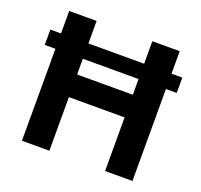

<svg xmlns="http://www.w3.org/2000/svg" viewBox="-126 -869 1061 1011"><g transform="rotate(20 405.0 -363.5)"><path d="M774.9 -601.2H714.5V-727.3H561.1V-601.2H248.9V-727.3H95.2V-601.2H35.5V-515.3H95.2V0H248.9V-300.4H561.1V0H714.5V-515.3H774.9ZM561.1 -515.3V-427.2H248.9V-515.3Z"/></g></svg>

Font: Karasuma Gothic
Style: Bold
Weight: 700
Designer: Rasmus Andersson / Ryoko Nishizuka
Foundry: Genbu
Version: Version 1.00